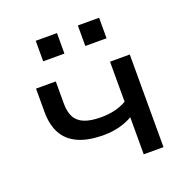

<svg xmlns="http://www.w3.org/2000/svg" viewBox="-129 -846 947 968"><g transform="rotate(-20 345.0 -362.0)"><path d="M480 0V-199Q448 -180 408.5 -170Q369 -160 326 -160Q240 -160 186.5 -185Q133 -210 108 -257Q83 -304 83 -371V-497H189V-377Q189 -334 204 -305.5Q219 -277 253 -263Q287 -249 343 -249Q382 -249 416 -257Q450 -265 480 -282V-497H586V0ZM390 -614V-724H504V-614ZM164 -614V-724H278V-614Z"/></g></svg>

Font: Nunito Sans 7pt SemiExpanded Medium
Style: Regular
Weight: 500
Width: 6
Designer: Vernon Adams
Foundry: Vernon Adams
Version: Version 3.101;gftools[0.9.27]